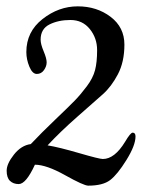

<svg xmlns="http://www.w3.org/2000/svg" viewBox="-20 -580 455 605"><path d="M108 -455Q108 -441 117.5 -418.5Q127 -396 127 -383.5Q127 -371 118.5 -359Q110 -347 96 -347Q82 -347 72.5 -370Q63 -393 63 -416Q63 -480 114 -520Q165 -560 225 -560Q285 -560 328.5 -527Q372 -494 372 -439.5Q372 -385 351.5 -346Q331 -307 304 -283Q277 -259 223.5 -212Q170 -165 130 -122Q166 -116 229.5 -97.5Q293 -79 304 -79Q341 -79 374 -133Q391 -162 398 -162Q407 -162 407 -150Q407 -122 378.5 -76Q350 -30 327 -12.5Q304 5 258 5Q244 5 185 -28Q126 -61 90 -61Q62 0 39 0Q22 0 11.5 -10Q1 -20 1 -42Q1 -64 24 -93Q47 -122 77 -126Q111 -162 154 -203Q197 -244 215.5 -263Q234 -282 253.5 -308Q273 -334 279.5 -359Q286 -384 286 -422Q286 -460 263 -488.5Q240 -517 202 -517Q164 -517 136 -503Q108 -489 108 -455Z"/></svg>

Font: Cookie
Style: Regular
Weight: 400
Designer: Ania Kruk
Foundry: Ania Kruk
Version: Version 1.004